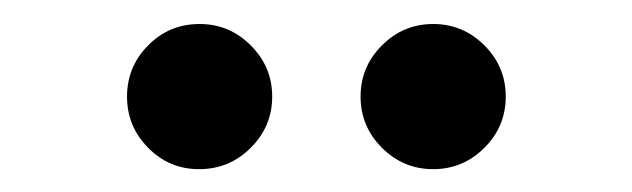

<svg xmlns="http://www.w3.org/2000/svg" viewBox="-20 -986 540 164"><path d="M350 -841.5Q324.5 -841.5 306.2 -859.8Q288 -878 288 -903.5Q288 -929 306.2 -947.2Q324.5 -965.5 350 -965.5Q375.5 -965.5 393.8 -947.2Q412 -929 412 -903.5Q412 -878 393.8 -859.8Q375.5 -841.5 350 -841.5ZM150 -841.5Q124.5 -841.5 106.5 -859.8Q88.5 -878 88.5 -903.5Q88.5 -929 106.5 -947.2Q124.5 -965.5 150.5 -965.5Q176 -965.5 194.2 -947.2Q212.5 -929 212.5 -903.5Q212.5 -878 194.2 -859.8Q176 -841.5 150 -841.5Z"/></svg>

Font: Bodoni Moda 11pt ExtraBold
Style: Regular
Weight: 800
Designer: Owen Earl
Foundry: indestructible type
Version: Version 2.004